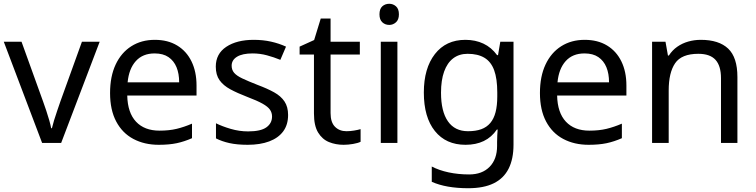

<svg xmlns="http://www.w3.org/2000/svg" viewBox="-20 -757 4007 1017"><path d="M203 0 0 -536H94L208 -220Q216 -198 225 -171Q234 -144 241 -119.5Q248 -95 251 -78H255Q259 -95 266.5 -120Q274 -145 283.5 -172Q293 -199 300 -220L414 -536H508L304 0Z M800 -546Q869 -546 918.5 -516Q968 -486 994.5 -431.5Q1021 -377 1021 -304V-251H654Q656 -160 700.5 -112.5Q745 -65 825 -65Q876 -65 915.5 -74.5Q955 -84 997 -102V-25Q956 -7 916 1.5Q876 10 821 10Q745 10 686.5 -21Q628 -52 595.5 -113.5Q563 -175 563 -264Q563 -352 592.5 -415Q622 -478 675.5 -512Q729 -546 800 -546ZM799 -474Q736 -474 699.5 -433.5Q663 -393 656 -321H929Q929 -367 915 -401Q901 -435 872.5 -454.5Q844 -474 799 -474Z M1506 -148Q1506 -96 1480 -61Q1454 -26 1406 -8Q1358 10 1292 10Q1236 10 1195.5 1Q1155 -8 1124 -24V-104Q1156 -88 1201.5 -74.5Q1247 -61 1294 -61Q1361 -61 1391 -82.5Q1421 -104 1421 -140Q1421 -160 1410 -176Q1399 -192 1370.5 -208Q1342 -224 1289 -244Q1237 -264 1200 -284Q1163 -304 1143 -332Q1123 -360 1123 -404Q1123 -472 1178.5 -509Q1234 -546 1324 -546Q1373 -546 1415.5 -536.5Q1458 -527 1495 -510L1465 -440Q1431 -454 1394 -464Q1357 -474 1318 -474Q1264 -474 1235.5 -456.5Q1207 -439 1207 -409Q1207 -387 1220 -371.5Q1233 -356 1263.5 -341.5Q1294 -327 1345 -307Q1396 -288 1432 -268Q1468 -248 1487 -219.5Q1506 -191 1506 -148Z M1815 -62Q1835 -62 1856 -65.5Q1877 -69 1890 -73V-6Q1876 1 1850 5.5Q1824 10 1800 10Q1758 10 1722.5 -4.5Q1687 -19 1665 -55Q1643 -91 1643 -156V-468H1567V-510L1644 -545L1679 -659H1731V-536H1886V-468H1731V-158Q1731 -109 1754.5 -85.5Q1778 -62 1815 -62Z M2085 -536V0H1997V-536ZM2042 -737Q2062 -737 2077.5 -723.5Q2093 -710 2093 -681Q2093 -653 2077.5 -639Q2062 -625 2042 -625Q2020 -625 2005 -639Q1990 -653 1990 -681Q1990 -710 2005 -723.5Q2020 -737 2042 -737Z M2445 -546Q2498 -546 2540.5 -526Q2583 -506 2613 -465H2618L2630 -536H2700V9Q2700 85 2674 136.5Q2648 188 2595 214Q2542 240 2460 240Q2402 240 2353.5 231.5Q2305 223 2267 206V125Q2305 145 2356 156Q2407 167 2465 167Q2534 167 2573.5 126.5Q2613 86 2613 16V-5Q2613 -17 2614 -39.5Q2615 -62 2616 -71H2612Q2584 -30 2542.5 -10Q2501 10 2446 10Q2342 10 2283.5 -63Q2225 -136 2225 -267Q2225 -395 2283.5 -470.5Q2342 -546 2445 -546ZM2457 -472Q2412 -472 2380.5 -448Q2349 -424 2332.5 -378Q2316 -332 2316 -266Q2316 -167 2352.5 -114.5Q2389 -62 2459 -62Q2500 -62 2529 -72.5Q2558 -83 2577 -105.5Q2596 -128 2605 -163Q2614 -198 2614 -246V-267Q2614 -340 2597.5 -385Q2581 -430 2546 -451Q2511 -472 2457 -472Z M3077 -546Q3146 -546 3195.5 -516Q3245 -486 3271.5 -431.5Q3298 -377 3298 -304V-251H2931Q2933 -160 2977.5 -112.5Q3022 -65 3102 -65Q3153 -65 3192.5 -74.5Q3232 -84 3274 -102V-25Q3233 -7 3193 1.5Q3153 10 3098 10Q3022 10 2963.5 -21Q2905 -52 2872.5 -113.5Q2840 -175 2840 -264Q2840 -352 2869.5 -415Q2899 -478 2952.5 -512Q3006 -546 3077 -546ZM3076 -474Q3013 -474 2976.5 -433.5Q2940 -393 2933 -321H3206Q3206 -367 3192 -401Q3178 -435 3149.5 -454.5Q3121 -474 3076 -474Z M3692 -546Q3788 -546 3837 -499.5Q3886 -453 3886 -349V0H3799V-343Q3799 -408 3770 -440Q3741 -472 3679 -472Q3590 -472 3556 -422Q3522 -372 3522 -278V0H3434V-536H3505L3518 -463H3523Q3541 -491 3567.5 -509.5Q3594 -528 3626 -537Q3658 -546 3692 -546Z"/></svg>

Font: umalayalam15
Style: Book
Weight: 400
Designer: Jelle Bosma - Monotype Design Team
Foundry: Monotype Imaging Inc.
Version: Version 2.003